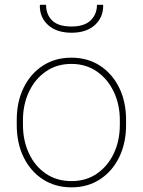

<svg xmlns="http://www.w3.org/2000/svg" viewBox="-20 -782 604 812"><path d="M282.7 10.3Q213.9 10.3 161.6 -23.4Q109.4 -57.1 80.1 -116.7Q50.8 -176.3 50.8 -253.9V-274.4Q50.8 -352.1 80.1 -411.4Q109.4 -470.7 161.4 -504.4Q213.4 -538.1 281.7 -538.1Q350.6 -538.1 402.6 -504.4Q454.6 -470.7 483.9 -411.4Q513.2 -352.1 513.2 -274.4V-253.9Q513.2 -176.3 483.9 -116.7Q454.6 -57.1 402.6 -23.4Q350.6 10.3 282.7 10.3ZM282.7 -16.1Q344.7 -16.1 390.6 -48.1Q436.5 -80.1 461.7 -134Q486.8 -188 486.8 -253.9V-274.4Q486.8 -339.4 461.4 -393.3Q436 -447.3 389.9 -479.5Q343.8 -511.7 281.7 -511.7Q219.7 -511.7 173.6 -479.5Q127.4 -447.3 102.3 -393.3Q77.1 -339.4 77.1 -274.4V-253.9Q77.1 -187.5 102.3 -133.5Q127.4 -79.6 173.6 -47.9Q219.7 -16.1 282.7 -16.1ZM282.7 -643.6Q219.7 -643.6 183.8 -675.8Q147.9 -708 148.4 -758.8L149.4 -761.7H174.8Q174.8 -720.7 200.7 -695.3Q226.6 -669.9 282.7 -669.9Q336.4 -669.9 363.3 -695.8Q390.1 -721.7 390.1 -761.7H415.5L416.5 -758.8Q416.5 -708 380.9 -675.8Q345.2 -643.6 282.7 -643.6Z"/></svg>

Font: Roboto Slab LO Thin
Style: Regular
Weight: 250
Designer: Google
Version: Version 2.00;September 28, 2018;FontCreator 11.5.0.2427 64-b